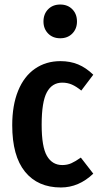

<svg xmlns="http://www.w3.org/2000/svg" viewBox="-20 -813 436 848"><path d="M392 -483 339 -413Q317 -431 297.5 -439.5Q278 -448 255 -448Q210 -448 187 -405.5Q164 -363 164 -262Q164 -164 187.5 -124Q211 -84 255 -84Q277 -84 295 -92Q313 -100 337 -117L392 -46Q328 15 249 15Q147 15 90.5 -54.5Q34 -124 34 -260Q34 -348 60 -412Q86 -476 134.5 -509.5Q183 -543 247 -543Q290 -543 325 -528.5Q360 -514 392 -483ZM320 -718Q320 -686 299.5 -665Q279 -644 246 -644Q213 -644 192.5 -665Q172 -686 172 -718Q172 -751 192.5 -772Q213 -793 246 -793Q279 -793 299.5 -772Q320 -751 320 -718Z"/></svg>

Font: Fira Sans Compressed Medium
Style: Regular
Weight: 500
Width: 1
Designer: bBox Type GmbH & Carrois Corporate GbR & Edenspiekermann AG
Foundry: bBox Type GmbH & Carrois Corporate GbR & Edenspiekermann AG
Version: Version 4.301